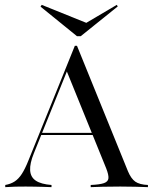

<svg xmlns="http://www.w3.org/2000/svg" viewBox="-20 -770 631 790"><path d="M1.6 0V-8.9Q24.2 -12.9 40.3 -23.4Q56.5 -33.9 69.8 -54.4Q83.1 -75 96 -107.3L287.9 -581.5H296.8L506.5 -65.3Q519.4 -34.7 536.7 -22.6Q554 -10.5 588.7 -8.9V0Q567.7 -0.8 538.3 -1.6Q508.9 -2.4 475 -2.4Q433.9 -2.4 402.8 -1.6Q371.8 -0.8 353.2 0V-8.9Q390.3 -10.5 407.7 -16.5Q425 -22.6 426.2 -36.7Q427.4 -50.8 416.9 -77.4L253.2 -480.6L262.9 -495.2L119.4 -139.5Q102.4 -97.6 104 -69.4Q105.6 -41.1 127.4 -26.6Q149.2 -12.1 191.9 -8.9V0Q175 -0.8 157.3 -1.2Q139.5 -1.6 121.8 -2Q104 -2.4 85.5 -2.4Q64.5 -2.4 44 -2Q23.4 -1.6 1.6 0ZM143.5 -214.5 147.6 -223.4H400L403.2 -214.5ZM460.5 -750 464.5 -743.5 312.1 -621H296.8L146.8 -742.7L151.6 -750L347.6 -671H326.6Z"/></svg>

Font: Playfair 144pt
Style: Regular
Weight: 400
Designer: Claus Eggers Sørensen
Foundry: Claus Eggers Sørensen
Version: Version 2.001;gftools[0.9.30]